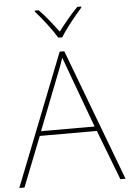

<svg xmlns="http://www.w3.org/2000/svg" viewBox="-62 -994 701 1039"><g transform="rotate(-5 288.5 -474.5)"><path d="M435 -296H144L260 -593Q268 -613 277 -636.5Q286 -660 293 -682Q303 -654 311 -632.5Q319 -611 325 -594ZM549 0H577L307 -716H282L0 0H28L135 -271H445ZM419 -949H398Q370 -921 341.5 -886.5Q313 -852 292 -824Q271 -852 243.5 -886.5Q216 -921 188 -949H167V-943Q195 -912 229 -867.5Q263 -823 281 -792H303Q321 -823 356 -867.5Q391 -912 419 -943Z"/></g></svg>

Font: Noto Sans UI Thin
Style: Regular
Weight: 250
Designer: Monotype Design Team
Foundry: Monotype Imaging Inc.
Version: Version 1.901